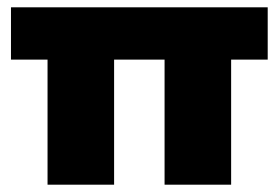

<svg xmlns="http://www.w3.org/2000/svg" viewBox="-20 -505 762 525"><path d="M430 -342V0H612V-342H712V-485H10V-342H110V0H292V-342Z"/></svg>

Font: Catamaran
Style: Regular
Weight: 900
Designer: Pria Ravichandran
Version: Version 1.001;PS 001.000;hotconv 1.0.70;makeotf.lib2.5.58329